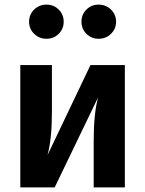

<svg xmlns="http://www.w3.org/2000/svg" viewBox="-20 -812 630 832"><path d="M181 -792Q213 -792 234.5 -770.5Q256 -749 256 -718Q256 -687 234.5 -665.5Q213 -644 181 -644Q150 -644 128 -665.5Q106 -687 106 -718Q106 -749 128 -770.5Q150 -792 181 -792ZM407 -792Q439 -792 461 -770.5Q483 -749 483 -718Q483 -687 461 -665.5Q439 -644 407 -644Q376 -644 354.5 -665.5Q333 -687 333 -718Q333 -749 354.5 -770.5Q376 -792 407 -792ZM521 -530V0H386V-201Q386 -320 405 -390L217 0H68V-530H205V-327Q205 -210 186 -140L372 -530Z"/></svg>

Font: Fira Sans SemiBold
Style: Regular
Weight: 600
Designer: bBox Type GmbH & Carrois Corporate GbR & Edenspiekermann AG
Foundry: bBox Type GmbH & Carrois Corporate GbR & Edenspiekermann AG
Version: Version 4.301;PS 004.301;hotconv 1.0.88;makeotf.lib2.5.64775